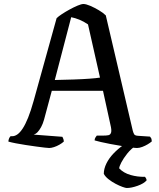

<svg xmlns="http://www.w3.org/2000/svg" viewBox="-20 -740 796 960"><path d="M226 0Q221 0 203 -2Q185 -4 160 -7.5Q135 -11 108.5 -15Q82 -19 59 -23.5Q36 -28 22 -32Q22 -40 25.5 -48Q29 -56 33 -59H42Q54 -59 67 -68Q80 -77 93.5 -97.5Q107 -118 120.5 -151.5Q134 -185 148 -235L263 -649Q272 -658 289.5 -669.5Q307 -681 328 -692.5Q349 -704 368 -712Q387 -720 397 -720Q410 -720 431 -711Q452 -702 474 -689Q496 -676 509 -663L644 -86Q647 -75 651 -68.5Q655 -62 670 -61L730 -57Q732 -53 735 -50Q738 -47 739 -33Q731 -26 718.5 -18.5Q706 -11 691.5 -5.5Q677 0 665 0Q656 0 634.5 -3Q613 -6 586 -10.5Q559 -15 532 -20Q505 -25 484 -30Q463 -35 453 -38Q453 -46 457.5 -53Q462 -60 464 -62H495Q512 -62 522 -64Q532 -66 535.5 -77.5Q539 -89 532 -117L495 -286H239L200 -141Q194 -120 185.5 -104.5Q177 -89 168 -79.5Q159 -70 148 -67L292 -56Q293 -53 296 -47Q299 -41 299 -32Q290 -24 277 -16.5Q264 -9 250 -4.5Q236 0 226 0ZM254 -340Q303 -341 347.5 -342.5Q392 -344 426.5 -346.5Q461 -349 480 -352L420 -618Q398 -633 377 -641.5Q356 -650 336 -654ZM614 200Q608 200 592.5 194.5Q577 189 558 179Q539 169 522.5 156Q506 143 499 129Q499 104 512 77.5Q525 51 547.5 27.5Q570 4 596 -14L664 -15Q636 3 616.5 27.5Q597 52 586.5 72.5Q576 93 576 102Q598 125 633 135Q668 145 705 144Q707 146 710 151.5Q713 157 713 162Q699 178 668 189Q637 200 614 200Z"/></svg>

Font: Texturina Medium 12pt
Style: Regular
Weight: 400
Version: Version 1.002